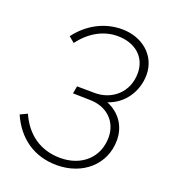

<svg xmlns="http://www.w3.org/2000/svg" viewBox="-131 -808 824 917"><g transform="rotate(20 280.5 -349.5)"><path d="M261 9C392 9 491 -77 491 -201C491 -271 453 -328 386 -356C464 -381 517 -456 517 -543C517 -641 436 -708 333 -708C245 -708 164 -665 109 -591L138 -567C186 -632 252 -670 324 -670C415 -670 475 -617 475 -536C475 -439 402 -375 310 -377L224 -378L217 -340L304 -338C392 -337 449 -279 449 -200C449 -99 374 -29 265 -29C163 -29 89 -83 48 -175L12 -158C59 -52 145 9 261 9Z"/></g></svg>

Font: Fixel Text 20240404 ExtraLight
Style: Italic
Weight: 200
Width: 4
Italic angle: -10°
Designer: AlfaBravo + MacPaw
Foundry: Kyrylo Tkachov, Marchela Mozhyna, Serhii Makarenko, Maria Weinstein, Zakhar Kryvoshyya
Version: Version 1.211;Glyphs 3.2 (3225)